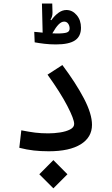

<svg xmlns="http://www.w3.org/2000/svg" viewBox="-20 -843 626 1073"><path d="M252.4 2.4Q207.5 2.4 168.7 -2Q129.9 -6.3 87.9 -17.1L99.1 -114.7Q143.1 -106 176.5 -101.8Q210 -97.7 250 -97.7Q282.2 -97.7 315.7 -102.8Q349.1 -107.9 371.8 -119.6Q394.5 -131.3 394.5 -150.4Q394.5 -177.2 356.2 -251.2Q317.9 -325.2 245.6 -425.8L328.6 -479.5Q404.3 -378.4 449.2 -292.5Q494.1 -206.5 494.1 -145.5Q494.1 -75.7 431.2 -36.6Q368.2 2.4 252.4 2.4ZM278.3 209.5 199.7 130.9 278.3 51.8 356.9 130.9ZM292.5 -594.7Q258.8 -594.7 227.8 -598.4Q196.8 -602.1 173.8 -606.4L171.4 -665Q179.2 -664.6 191.7 -663.3Q204.1 -662.1 218.3 -660.6L214.4 -823.2H272L273.4 -772.5Q273.9 -751 262.2 -732.9L266.6 -730Q286.1 -756.8 307.4 -772Q328.6 -787.1 351.1 -787.1Q384.3 -787.1 408.4 -758.8Q432.6 -730.5 432.6 -688Q432.6 -639.6 398.9 -617.2Q365.2 -594.7 292.5 -594.7ZM272.5 -656.7Q287.6 -655.8 296.9 -655.8Q337.9 -655.8 353.5 -661.4Q369.1 -667 369.1 -683.6Q369.1 -698.7 361.1 -710.4Q353 -722.2 338.4 -722.2Q323.2 -722.2 307.6 -706.5Q292 -690.9 272.5 -656.7Z"/></svg>

Font: Cascadia Code NF
Style: Regular
Weight: 400
Monospace: yes
Designer: Aaron Bell
Foundry: Saja Typeworks
Version: Version 2404.023; ttfautohint (v1.8.4)